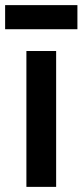

<svg xmlns="http://www.w3.org/2000/svg" viewBox="-42 -729 322 749"><path d="M61 0V-530H177V0ZM-22 -615V-709H260V-615Z"/></svg>

Font: Radio Canada Big Medium
Style: Regular
Weight: 500
Designer: Étienne Aubert Bonn
Foundry: Coppers and Brasses
Version: Version 1.001